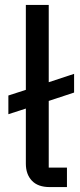

<svg xmlns="http://www.w3.org/2000/svg" viewBox="-20 -760 324 780"><path d="M252 0H182Q134 0 109.5 -26Q85 -52 85 -95V-319L14 -296V-372L85 -395V-740H178V-426L281 -460V-384L178 -350V-79H252Z"/></svg>

Font: IBM Plex Sans Arabic Text
Style: Regular
Weight: 450
Designer: Mike Abbink, Paul van der Laan, Pieter van Rosmalen, Wael Morcos, Khajak Apelian
Foundry: Bold Monday
Version: Version 1.2